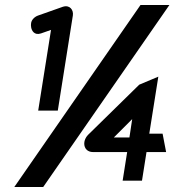

<svg xmlns="http://www.w3.org/2000/svg" viewBox="-20 -672 694 764"><path d="M143 -539 183 -553 132 -232H210L270 -611C273 -632 258 -654 230 -645L131 -610C125 -608 117 -603 112 -597C103 -587 102 -575 104 -563C106 -551 116 -530 143 -539ZM152 72 654 -652H539L37 72ZM326 -75C332 -70 340 -67 349 -67H486L468 47H545L563 -67H641L627 -140H574L610 -367L534 -335L330 -135C311 -115 311 -88 326 -75ZM506 -198 495 -125H433Z"/></svg>

Font: Charger Pro
Style: BlkObl
Weight: 900
Designer: Jasper
Foundry: Cannot Into Space Fonts
Version: Version 1.09